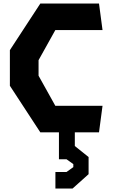

<svg xmlns="http://www.w3.org/2000/svg" viewBox="-20 -750 660 1088"><path d="M208.5 0H314V152.5H357L395.5 180V197L357 224.5H294V318.5H391L482 237V140L404 77.5V0H541L561 -150.5H293.5L198.5 -321V-409L293.5 -579.5H561L541 -730H208.5L36 -466V-264Z"/></svg>

Font: Monaspace Krypton ExtraBold
Style: Regular
Weight: 800
Designer: Riley Cran & the Lettermatic Team
Foundry: Lettermatic
Version: Version 1.101 (Monaspace Krypton)